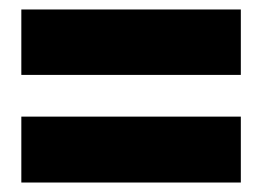

<svg xmlns="http://www.w3.org/2000/svg" viewBox="-20 -537 553 405"><path d="M25 -517H488V-379H25ZM25 -291H488V-152H25Z"/></svg>

Font: Prompt
Style: Bold
Weight: 700
Designer: Katatrad Team
Foundry: CadsonDemak
Version: Version 1.000